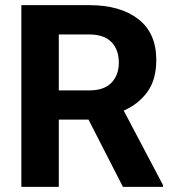

<svg xmlns="http://www.w3.org/2000/svg" viewBox="-20 -731 681 751"><path d="M460.9 0 326.2 -263.2H210V0H63.5V-710.9H328.6Q450.7 -710.9 521 -656.2Q591.3 -601.6 591.3 -496.6Q591.3 -419.9 556.9 -372.1Q522.5 -324.2 463.9 -298.3L617.7 -6.8V0ZM328.6 -596.2H210V-377.4H329.6Q387.2 -377.4 416 -407.5Q444.8 -437.5 444.8 -485.8Q444.8 -536.6 416 -566.4Q387.2 -596.2 328.6 -596.2Z"/></svg>

Font: Vazirmatn RD UI FD
Style: Bold
Weight: 700
Designer: Saber Rastikerdar
Foundry: Saber Rastikerdar
Version: Version 33.003